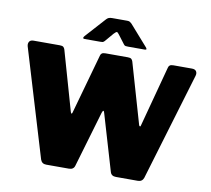

<svg xmlns="http://www.w3.org/2000/svg" viewBox="-98 -1076 1306 1188"><g transform="rotate(10 554.5 -482.0)"><path d="M1052 -742Q1072 -742 1079.5 -730.5Q1087 -719 1082 -702L879 -25Q870 0 843 0H705Q676 0 669 -25L565 -377Q562 -389 558 -389.5Q554 -390 549 -375L446 -25Q439 0 410 0H267Q240 0 231 -25L27 -702Q23 -719 30.5 -730.5Q38 -742 57 -742H222Q238 -742 244.5 -736.5Q251 -731 254 -721L360 -350Q363 -339 366.5 -338.5Q370 -338 372 -346L477 -721Q479 -731 486 -736.5Q493 -742 509 -742H649Q665 -742 671.5 -736.5Q678 -731 681 -721L791 -341Q793 -335 797 -334Q801 -333 802 -339L904 -721Q906 -731 913 -736.5Q920 -742 936 -742H1052ZM612 -816 571 -870Q561 -884 555.5 -884Q550 -884 537 -870L491 -816Q484 -809 479.5 -808Q475 -807 465 -807H366Q357 -807 356.5 -812Q356 -817 363 -825L475 -949Q482 -957 490 -960.5Q498 -964 512 -964H607Q618 -964 624 -960Q630 -956 635 -951L746 -825Q763 -807 744 -807H639Q630 -807 623.5 -808Q617 -809 612 -816Z"/></g></svg>

Font: Libre Franklin Thin Black
Style: Regular
Weight: 900
Version: Version 3.000